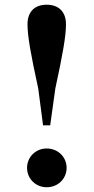

<svg xmlns="http://www.w3.org/2000/svg" viewBox="-20 -776 395 811"><path d="M177.1 14.9C225.1 14.9 261.4 -21.2 261.4 -67.2C261.4 -112.4 225.1 -148.8 177.1 -148.8C130.6 -148.8 94.3 -112.4 94.3 -67.2C94.3 -21.2 130.6 14.9 177.1 14.9ZM177.1 -756.1C127.3 -756.1 96.2 -727.3 96.2 -673.4C96.2 -623.8 109.6 -548.2 141.5 -402.1L161.9 -246.6H192L213.7 -402.1C245.3 -548.2 258.7 -623.8 258.7 -673.4C258.7 -727.3 226.9 -756.1 177.1 -756.1Z"/></svg>

Font: Source Han Serif TW VF
Style: Regular
Weight: 250
Designer: Ryoko NISHIZUKA 西塚涼子 (kana & ideographs); Frank Grießhammer (Latin, Greek & Cyrillic); Wenlong ZHANG 张文龙 (bopomofo); San
Foundry: Adobe
Version: Version 2.002;hotconv 1.1.0;makeotfexe 2.6.0